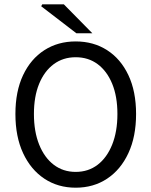

<svg xmlns="http://www.w3.org/2000/svg" viewBox="-20 -861 704 893"><path d="M332 12Q249.7 12 186.4 -29.9Q123.2 -71.8 87.4 -148.7Q51.7 -225.5 51.7 -330.8Q51.7 -436 87.4 -511.6Q123.2 -587.2 186.4 -627.7Q249.7 -668.3 332 -668.3Q414.9 -668.3 478.1 -627.7Q541.4 -587.2 577.1 -511.6Q612.9 -436 612.9 -330.8Q612.9 -225.5 577.1 -148.7Q541.4 -71.8 478.1 -29.9Q414.9 12 332 12ZM332 -61.5Q390.9 -61.5 434.2 -94.7Q477.5 -127.9 501.8 -188.6Q526.1 -249.3 526.1 -330.8Q526.1 -412.3 501.8 -471.4Q477.5 -530.4 434.2 -562.6Q390.9 -594.8 332 -594.8Q273.6 -594.8 230 -562.6Q186.4 -530.4 162.1 -471.4Q137.8 -412.3 137.8 -330.8Q137.8 -249.3 162.1 -188.6Q186.4 -127.9 230 -94.7Q273.6 -61.5 332 -61.5ZM335.2 -706.3 171.6 -831.9 176.6 -841H276.8L409.5 -706.3Z"/></svg>

Font: SourceSans3VF
Style: Regular
Weight: 200
Designer: Paul D. Hunt
Foundry: Adobe
Version: Version 3.052;hotconv 1.1.0;makeotfexe 2.6.0